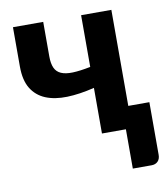

<svg xmlns="http://www.w3.org/2000/svg" viewBox="-75 -549 680 775"><g transform="rotate(-10 265.0 -162.0)"><path d="M433.1 -91.3H519.5V124.5Q519.5 141.6 509.8 151.4Q500 161.1 484.4 161.1H407.2V0H309.1V-187Q248 -171.9 197 -170.4Q146 -168.9 108.6 -184.3Q71.3 -199.7 50.5 -233.6Q29.8 -267.6 29.8 -323.7V-484.9H153.8V-342.8Q153.8 -314 161.9 -296.1Q169.9 -278.3 188.2 -270.3Q206.5 -262.2 236.1 -263.2Q265.6 -264.2 309.1 -272.9V-484.9H433.1Z"/></g></svg>

Font: Carlito
Style: Bold
Weight: 700
Designer: Lukasz Dziedzic
Foundry: tyPoland Lukasz Dziedzic
Version: Version 1.104